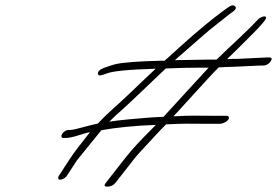

<svg xmlns="http://www.w3.org/2000/svg" viewBox="-20 -668 1036 718"><path d="M833.2 -220C839.1 -228 836.1 -235 826.5 -235H771.3C740.1 -235 707.1 -236 671.7 -235L628.5 -233C633.9 -238 658.2 -265 702.8 -314C747.3 -363 777.6 -396 797.9 -416C816.5 -417 832.6 -418 847 -418L955.3 -423H967.3C975.3 -423 986.8 -430 991.7 -438C998.6 -448 997.1 -453 987.1 -453H975.1L870.8 -448C857.6 -448 844.4 -448 829.4 -447C857.3 -474 888.7 -505 922.5 -539C956.2 -573 974.5 -594 975 -601C975.9 -613 952.5 -604 943.5 -594C898.4 -545 844.5 -499 789.8 -445H750.2L633.8 -443C654.1 -461 673.7 -478 693.4 -495C724.9 -522 756.4 -551 785 -573C804.7 -588 821.4 -602 839.3 -616L851.8 -625C864.3 -634 865.4 -642 855.2 -647C849.8 -650 842 -647 829.5 -638L816.9 -629C774.6 -598 719.2 -553 654.4 -494C617.5 -460 597.8 -443 595.4 -441H585.8C500.7 -439 443.1 -435 411.4 -428C404.2 -426 389.8 -422 368.3 -414C352.7 -408 346.2 -401 346.3 -393C347 -380 363.7 -388 378.7 -393C399.6 -402 460.7 -408 562.1 -411C532.9 -384 493.7 -346 461 -315C418.7 -274 386.6 -250 346.1 -206C314.4 -200 258.6 -182 243.6 -182H236.6C228.6 -182 217.6 -176 212.7 -168C207.7 -160 208.8 -152 216.8 -152H223.8C235.8 -152 252.3 -155 273.7 -162C295.2 -169 310.1 -173 316.6 -174C280 -126 262.6 -107 237.4 -68L200.3 -11C195.4 -3 197 4 205 4C213 4 225.4 -3 230.3 -11L267.4 -68L359 -181C414.1 -191 481.8 -198 562.8 -201C562.2 -200 547.3 -185 517.6 -155C487.9 -125 464.1 -97 445.1 -73L376.3 15C368 25 369.9 30 381.9 30C393.9 30 404 25 412.3 15L481.1 -73C487.7 -82 497.8 -93 510.8 -107C530.4 -128 582.1 -185 601.2 -203L650.4 -205C684.5 -206 716.4 -205 747.6 -205H802.8C812.4 -205 827.3 -212 833.2 -220ZM760.1 -415C747.6 -402 634.7 -278 591.3 -231C572.7 -230 554.7 -230 534.3 -228C497.8 -225 423.4 -219 388.7 -213C403.5 -228 419.6 -243 439.3 -260C464.3 -282 575.5 -389 599.9 -412C644.3 -414 688.1 -415 727.7 -415Z"/></svg>

Font: MewTooHand
Style: UltimateItaWide
Weight: 400
Designer: Mew Too, Robert Jablonski
Version: Version 0.77